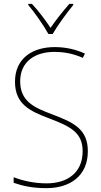

<svg xmlns="http://www.w3.org/2000/svg" viewBox="-20 -969 527 999"><path d="M232 -792H254C279 -836 327 -901 361 -943V-949H341C306 -909 270 -864 243 -824C217 -864 179 -914 146 -949H127V-943C159 -906 207 -837 232 -792ZM437 -182C437 -298 363 -332 249 -375C159 -409 85 -441 85 -546C85 -648 162 -699 263 -699C307 -699 357 -692 411 -668L422 -690C375 -712 321 -724 265 -724C147 -724 58 -664 58 -544C58 -427 135 -391 236 -353C346 -311 410 -280 410 -182C410 -71 331 -15 223 -15C156 -15 97 -29 51 -47V-18C96 -2 149 10 221 10C345 10 437 -54 437 -182Z"/></svg>

Font: Noto Sans Devanagari SemiCondensed Thin
Style: Regular
Weight: 100
Width: 4
Designer: Jelle Bosma - Monotype Design Team
Foundry: Monotype Imaging Inc.
Version: Version 2.004